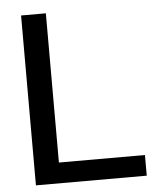

<svg xmlns="http://www.w3.org/2000/svg" viewBox="-51 -743 648 787"><g transform="rotate(-5 273.0 -349.5)"><path d="M65 -699H167V-85H521V0H65Z"/></g></svg>

Font: Prompt
Style: Regular
Weight: 400
Designer: Katatrad Team
Foundry: CadsonDemak
Version: Version 1.001